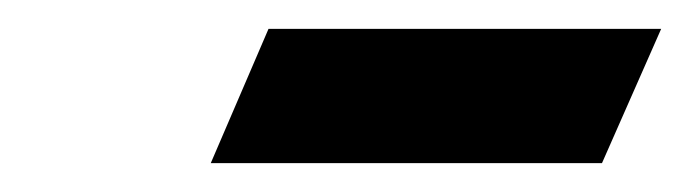

<svg xmlns="http://www.w3.org/2000/svg" viewBox="-20 -527 478 133"><path d="M126 -414 166 -507H438L397 -414Z"/></svg>

Font: Libertinus Serif SemiBold
Style: Italic
Weight: 600
Italic angle: -11.5°
Designer: Philipp H. Poll, Khaled Hosny
Foundry: Caleb Maclennan
Version: Version 7.051;RELEASE